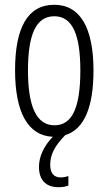

<svg xmlns="http://www.w3.org/2000/svg" viewBox="-20 -562 453 803"><path d="M266 214V174C259 177 247 180 234 180C205 180 190 162 190 127C190 85 208 49 253 3C333 -21 371 -116 371 -267C371 -443 317 -542 207 -542C95 -542 43 -445 43 -268C43 -94 96 6 201 10C164 48 143 92 143 136C143 191 172 221 225 221C242 221 256 218 266 214ZM97 -268C97 -416 130 -494 207 -494C285 -494 316 -413 316 -267C316 -112 282 -38 208 -38C132 -38 97 -117 97 -268Z"/></svg>

Font: Noto Sans Display Condensed Light
Style: Regular
Weight: 300
Width: 3
Designer: Monotype Design Team
Foundry: Monotype Imaging Inc.
Version: Version 1.900